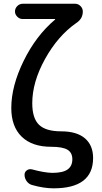

<svg xmlns="http://www.w3.org/2000/svg" viewBox="-20 -770 540 1020"><path d="M252 9.8Q150.4 9.8 95.2 -43.9Q40 -97.7 40 -196.3Q40 -312.5 105.5 -446.3Q170.9 -580.1 272.5 -666Q273.4 -667 273.4 -668Q273.4 -668.9 272.5 -668.9H100.6Q84 -668.9 71.8 -681.2Q59.6 -693.4 59.6 -709Q59.6 -725.6 71.8 -737.8Q84 -750 100.6 -750H379.9Q395.5 -750 407.7 -737.8Q419.9 -725.6 419.9 -709Q419.9 -669.9 384.8 -647.5Q287.1 -579.1 219.2 -456.5Q151.4 -334 151.4 -221.7Q151.4 -141.6 187.5 -106.9Q223.6 -72.3 304.7 -72.3Q387.7 -72.3 431.2 -35.2Q474.6 2 474.6 69.3Q474.6 230.5 264.6 230.5Q212.9 230.5 150.4 212.9Q132.8 208 121.6 192.4Q110.4 176.8 110.4 158.2Q110.4 143.6 122.6 134.8Q134.8 126 150.4 129.9Q214.8 147.5 257.8 148.4Q313.5 148.4 338.9 130.4Q364.3 112.3 364.3 76.2Q364.3 41 338.4 25.4Q312.5 9.8 252 9.8Z"/></svg>

Font: Rounded Mgen+ 1mn medium
Style: Regular
Weight: 500
Designer: [Source Han Sans]
Ryoko NISHIZUKA  (kana & ideographs); Paul D. Hunt (Latin, Greek & Cyrillic); Wenlong ZHANG  (bopomofo
Version: Version 1.059.20150602